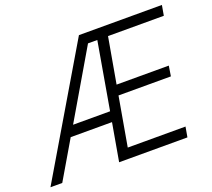

<svg xmlns="http://www.w3.org/2000/svg" viewBox="-157 -855 1116 1009"><g transform="rotate(-20 401.0 -350.0)"><path d="M-38 0H28L152 -211H383L346 0H728L738 -57H415L463 -331H756L765 -388H473L518 -643H830L840 -700H376ZM186 -268 406 -643H458L393 -268Z"/></g></svg>

Font: Fixel Display Light
Style: Italic
Weight: 300
Italic angle: -10°
Designer: AlfaBravo + MacPaw
Foundry: Kyrylo Tkachov, Marchela Mozhyna, Serhii Makarenko, Maria Weinstein, Zakhar Kryvoshyya
Version: Version 1.210;Glyphs 3.2 (3217)